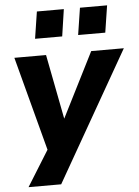

<svg xmlns="http://www.w3.org/2000/svg" viewBox="-60 -782 732 1008"><g transform="rotate(-5 305.5 -277.5)"><path d="M49 180 182 -34 176 33 34 -503H201L267 -162L439 -503H611L221 180ZM378 -593 400 -735H543L521 -593ZM151 -593 173 -735H315L294 -593Z"/></g></svg>

Font: Nunito Sans 7pt ExtraBold
Style: Italic
Weight: 800
Italic angle: -9°
Designer: Vernon Adams
Foundry: Vernon Adams
Version: Version 3.101;gftools[0.9.27]